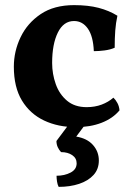

<svg xmlns="http://www.w3.org/2000/svg" viewBox="-20 -487 509 749"><path d="M446.2 -56.4Q419.8 -24.8 375.9 -7.9Q332 9 276.2 9Q206.6 9 151.9 -16.9Q97.2 -42.8 65.6 -94.8Q34 -146.8 34 -227Q34 -287 60.4 -342Q86.8 -397 138.8 -432Q190.8 -467 269 -467Q324 -467 364.7 -456.4Q405.4 -445.8 438 -425.6Q431.8 -397.2 429.6 -367.5Q427.4 -337.8 427.4 -300.8Q410.4 -293.2 388 -290.3Q365.6 -287.4 346 -287.4Q343.6 -345.4 322.8 -375.2Q302 -405 268.8 -405Q227.8 -405 205.6 -359.9Q183.4 -314.8 183.4 -241.4Q183.4 -198.6 197.5 -158.9Q211.6 -119.2 241.5 -94.1Q271.4 -69 318 -69Q350 -69 376.4 -78.9Q402.8 -88.8 422.4 -106Q431.2 -97.8 438.1 -84.9Q445 -72 446.2 -56.4ZM208.8 242Q204.2 233.2 202.4 220.8Q200.6 208.4 200.6 198.6Q231.8 198.6 255.4 186.2Q279 173.8 279 150.2Q279 130 261.7 118.2Q244.4 106.4 218.2 106.4Q210.2 98 205.2 87Q200.2 76 200.2 63L259.2 -16H323.6L277.4 45.8Q319.8 52.8 342.7 78.6Q365.6 104.4 365.6 139.2Q365.6 172.8 344.9 195.6Q324.2 218.4 288.8 230.2Q253.4 242 208.8 242Z"/></svg>

Font: Vollkorn
Style: Regular
Weight: 400
Designer: Friedrich Althausen
Foundry: Friedrich Althausen
Version: Version 4.104